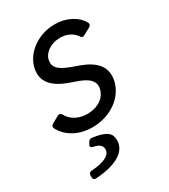

<svg xmlns="http://www.w3.org/2000/svg" viewBox="-173 -559 759 861"><g transform="rotate(-30 207.0 -129.0)"><path d="M168 10.7C261.7 10.7 341.8 -45.9 356.4 -126C372.1 -215.8 290 -247.1 235.4 -265.6C173.8 -287.1 139.6 -305.7 147.5 -347.7C153.3 -381.8 191.4 -410.2 241.2 -410.2C274.4 -410.2 303.7 -396.5 320.3 -372.1C325.2 -363.3 332 -360.4 340.8 -365.2L377 -384.8C385.7 -389.6 388.7 -396.5 384.8 -405.3C361.3 -447.3 310.5 -474.6 250 -474.6C164.1 -474.6 87.9 -419.9 73.2 -345.7C57.6 -262.7 132.8 -228.5 192.4 -209C229.5 -196.3 293 -176.8 282.2 -124C273.4 -80.1 231.4 -52.7 177.7 -52.7C132.8 -52.7 96.7 -73.2 79.1 -105.5C74.2 -114.3 66.4 -117.2 57.6 -112.3L22.5 -92.8C13.7 -87.9 10.7 -81.1 14.6 -72.3C42 -19.5 99.6 10.7 168 10.7ZM50.8 193.4V202.1C50.8 211.9 56.6 217.8 67.4 216.8C165 210.9 233.4 177.7 233.4 115.2C233.4 81.1 215.8 59.6 141.6 49.8C131.8 48.8 125 52.7 121.1 60.5L116.2 69.3C110.4 79.1 114.3 85.9 126 87.9C155.3 93.8 168 105.5 168 125C168 152.3 135.7 172.9 66.4 176.8C56.6 177.7 50.8 183.6 50.8 193.4Z"/></g></svg>

Font: Ed Sans Neue
Style: Italic
Weight: 400
Italic angle: -11°
Designer: Stephen Hutchings
Version: Version 1.004;PS 001.004;hotconv 1.0.88;makeotf.lib2.5.64775